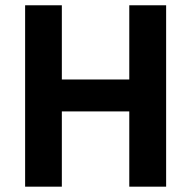

<svg xmlns="http://www.w3.org/2000/svg" viewBox="-20 -700 717 720"><path d="M464.8 0V-282.2H211.9V0H74.2V-680.2H211.9V-401.9H464.8V-680.2H603V0Z"/></svg>

Font: TitilliumWeb-Bold
Style: Bold
Weight: 700
Version: Version 1.001;PS 57.000;hotconv 1.0.70;makeotf.lib2.5.55311